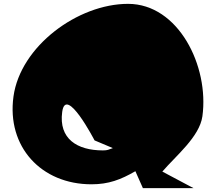

<svg xmlns="http://www.w3.org/2000/svg" viewBox="-20 -965 1076 997"><path d="M50 -464C14 -203 194 -8 455 -8C544 -8 607 -32 683 -76L722 12H985L823 -74C892 -155 1016 -254 1031 -361C1067 -622 906 -945 645 -945C384 -945 86 -725 50 -464ZM303 -384C322 -524 471 -236 471 -236L566 -196C543 -188 540 -184 514 -184C381 -184 284 -244 303 -384Z"/></svg>

Font: Chaingun
Style: Ita
Weight: 400
Version: Version 0.91